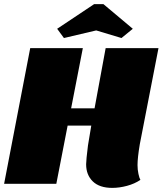

<svg xmlns="http://www.w3.org/2000/svg" viewBox="-31 -894 791 934"><path d="M638 -91Q638 -69 642.5 -48Q647 -27 652 -19Q624 0 587 10Q550 20 515 20Q453 20 420.5 -11.5Q388 -43 388 -95Q388 -115 397 -187L413 -283H298L243 0H-11L116 -660H372L315 -367H429L483 -660H740L649 -192Q638 -126 638 -91ZM280 -709 247 -754 427 -874H472L615 -754L560 -709L437 -746Z"/></svg>

Font: Sansita Black Italic
Style: Regular
Weight: 900
Italic angle: -11°
Designer: Pablo Cosgaya
Foundry: Omnibus-Type
Version: Version 1.006